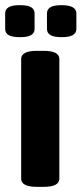

<svg xmlns="http://www.w3.org/2000/svg" viewBox="-29 -722 316 744"><path d="M113 2Q53 2 53 -30V-493Q53 -525 113 -525H141Q201 -525 201 -493V-30Q201 2 141 2ZM211 -578Q180 -578 166.5 -586Q153 -594 153 -610V-670Q153 -686 166.5 -694Q180 -702 209 -702Q267 -702 267 -670V-610Q267 -578 211 -578ZM49 -578Q18 -578 4.5 -586Q-9 -594 -9 -610V-670Q-9 -686 4.5 -694Q18 -702 47 -702Q78 -702 91.5 -694Q105 -686 105 -670V-610Q105 -594 91.5 -586Q78 -578 49 -578Z"/></svg>

Font: Asap Condensed VF Beta
Style: Regular
Weight: 400
Designer: Pablo Cosgaya
Foundry: Omnibus-Type
Version: Version 1.008